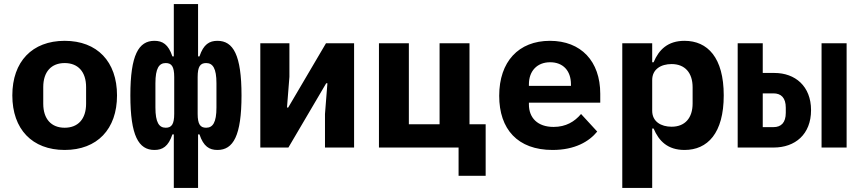

<svg xmlns="http://www.w3.org/2000/svg" viewBox="-20 -730 4240 950"><path d="M300 12C461 12 559 -91 559 -258C559 -425 461 -528 300 -528C139 -528 41 -425 41 -258C41 -91 139 12 300 12ZM300 -98C234 -98 194 -141 194 -217V-299C194 -375 234 -418 300 -418C366 -418 406 -375 406 -299V-217C406 -141 366 -98 300 -98Z M800 -98C767 -98 749 -124 749 -198V-318C749 -392 767 -418 800 -418C829 -418 842 -401 842 -349V-167C842 -115 829 -98 800 -98ZM840 200H960V-65H967C987 -5 1016 12 1056 12C1134 12 1175 -58 1175 -258C1175 -458 1134 -528 1056 -528C1016 -528 987 -511 967 -451H960V-710H840V-451H833C813 -511 784 -528 744 -528C666 -528 625 -458 625 -258C625 -58 666 12 744 12C784 12 813 -5 833 -65H840ZM1000 -98C971 -98 958 -115 958 -167V-349C958 -401 971 -418 1000 -418C1033 -418 1051 -392 1051 -318V-198C1051 -124 1033 -98 1000 -98Z M1268 0H1407L1594 -318H1600L1588 -166V0H1732V-516H1593L1406 -198H1400L1412 -350V-516H1268Z M2249 140H2383V-115H2303V-516H2155V-115H2003V-516H1855V0H2249Z M2714 12C2825 12 2895 -30 2935 -79L2855 -166C2823 -128 2780 -102 2719 -102C2640 -102 2597 -147 2597 -213V-222H2950V-266C2950 -427 2855 -528 2701 -528C2546 -528 2450 -425 2450 -256C2450 -91 2541 12 2714 12ZM2702 -422C2766 -422 2805 -380 2805 -313V-305H2597V-313C2597 -379 2638 -422 2702 -422Z M3059 200H3207V-94H3214C3240 -32 3284 12 3367 12C3481 12 3561 -71 3561 -258C3561 -445 3481 -528 3367 -528C3284 -528 3240 -484 3214 -422H3207V-516H3059ZM3303 -103C3251 -103 3207 -128 3207 -182V-334C3207 -388 3251 -413 3303 -413C3369 -413 3407 -370 3407 -298V-218C3407 -146 3369 -103 3303 -103Z M3630 0H3808C3914 0 3993 -65 3993 -185C3993 -304 3914 -369 3812 -369H3754V-516H3630ZM3754 -101V-268H3807C3845 -268 3868 -246 3868 -197V-172C3868 -123 3845 -101 3807 -101ZM4045 0H4169V-516H4045Z"/></svg>

Font: IBM Plex Mono
Style: Bold
Weight: 700
Monospace: yes
Designer: Mike Abbink, Paul van der Laan, Pieter van Rosmalen
Foundry: Bold Monday
Version: Version 2.004